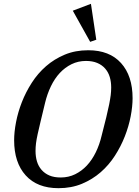

<svg xmlns="http://www.w3.org/2000/svg" viewBox="-20 -973 730 1005"><path d="M298 -44Q339 -44 373.5 -61Q408 -78 435 -107Q462 -136 481.5 -176Q501 -216 512 -263Q527 -321 536.5 -360Q546 -399 551.5 -427Q557 -455 559.5 -475Q562 -495 562 -515Q562 -545 554.5 -570Q547 -595 530.5 -614Q514 -633 489 -643.5Q464 -654 430 -654Q389 -654 354.5 -637Q320 -620 293 -591Q266 -562 246.5 -521.5Q227 -481 216 -435Q202 -377 192.5 -337.5Q183 -298 177 -270.5Q171 -243 168.5 -223Q166 -203 166 -183Q166 -153 173.5 -128Q181 -103 197.5 -84Q214 -65 238.5 -54.5Q263 -44 298 -44ZM286 12Q175 12 114.5 -55Q54 -122 54 -239Q54 -282 64 -334Q74 -386 94.5 -438.5Q115 -491 146.5 -540Q178 -589 221 -626.5Q264 -664 319 -687Q374 -710 442 -710Q553 -710 613.5 -643Q674 -576 674 -459Q674 -416 664 -364Q654 -312 633.5 -259.5Q613 -207 581.5 -158Q550 -109 507 -71.5Q464 -34 409 -11Q354 12 286 12ZM361 -917 456 -953 484 -765 452 -754Z"/></svg>

Font: IBM Plex Serif Medm
Style: Italic
Weight: 500
Italic angle: -14°
Designer: Mike Abbink, Paul van der Laan, Pieter van Rosmalen
Foundry: Bold Monday
Version: Version 3.001